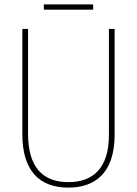

<svg xmlns="http://www.w3.org/2000/svg" viewBox="-20 -846 625 876"><path d="M405 -826H180V-802H405ZM503 -232V-714H477V-231C477 -76 402 -15 292 -15C176 -15 108 -82 108 -236V-714H82V-233C82 -69 158 10 292 10C413 10 503 -56 503 -232Z"/></svg>

Font: Noto Sans Oriya Cond Thin
Style: Regular
Weight: 100
Width: 3
Designer: Amélie Bonet and Sol Matas
Foundry: Google LLC
Version: Version 2.006